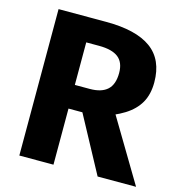

<svg xmlns="http://www.w3.org/2000/svg" viewBox="-104 -786 825 878"><g transform="rotate(15 309.0 -346.5)"><path d="M291.2 -693.2Q433.4 -693.2 504.4 -641.5Q575.4 -589.8 575.4 -482.6Q575.4 -425.8 552.7 -386Q530 -346.2 484.5 -317.8Q439 -289.4 364.2 -265.6H211.4V-377.6H298.2Q353.4 -377.6 381.2 -403Q409 -428.4 409 -482.6Q409 -532.8 379.2 -555.9Q349.4 -579 287.8 -579H227.4V0H65.8V-693.2ZM435.2 -306.8 618.4 0H436.4L285.6 -279.6Z"/></g></svg>

Font: Firava
Style: Regular
Weight: 400
Designer: Carrois Corporate & Edenspiekermann AG
Foundry: Greg Finn Gibson
Version: Version 5.000